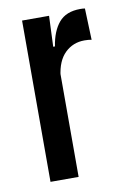

<svg xmlns="http://www.w3.org/2000/svg" viewBox="-65 -544 378 585"><g transform="rotate(-10 124.0 -251.5)"><path d="M130 -311 108.5 -404H129Q136 -450 158.2 -476.5Q180.5 -503 224.5 -503Q228.5 -503 231.8 -502.8Q235 -502.5 239 -502L242.5 -404.5Q238.5 -405.5 233 -406Q227.5 -406.5 220.5 -406.5Q185 -406.5 160.2 -382.5Q135.5 -358.5 130 -311ZM44 0V-499H127.5L122.5 -377L131 -360.5V0Z"/></g></svg>

Font: Anek Tamil Condensed Medium
Style: Regular
Weight: 500
Width: 3
Designer: Aadarsh Rajan (Tamil), Yesha Goshar (Latin)
Foundry: Ek Type
Version: Version 1.003